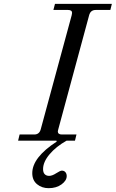

<svg xmlns="http://www.w3.org/2000/svg" viewBox="-20 -732 602 999"><path d="M273.9 0H74.2L82 -32.2H158.2Q184.6 -32.2 191.9 -59.1L353 -652.8Q355 -660.6 355 -665Q355 -680.2 334 -680.2H257.8L266.1 -711.9H562L554.2 -680.2H478Q451.2 -680.2 443.8 -652.8L283.2 -59.1Q280.8 -49.3 280.8 -48.8Q280.8 -32.2 301.8 -32.2H377.9L370.1 0H326.2Q271.5 30.8 237.8 70.8Q204.1 110.8 204.1 147.9Q204.1 165.5 212.6 174.3Q221.2 183.1 235.8 183.1Q251.5 183.1 272.5 169.4Q293.5 155.8 301.8 155.8Q313.5 155.8 320.3 163.8Q327.1 171.9 327.1 184.1Q327.1 207.5 300.3 227.3Q273.4 247.1 232.9 247.1Q197.8 247.1 172.9 226.6Q147.9 206.1 147.9 168.9Q147.9 87.4 274.9 4.9Z"/></svg>

Font: Flanker Steampunk
Style: Italic
Weight: 400
Italic angle: -12°
Designer: Alexey Kryukov, Leonardo Di Lena
Foundry: Alexey Kryukov, Leonardo Di Lena
Version: 1.210